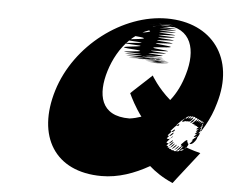

<svg xmlns="http://www.w3.org/2000/svg" viewBox="-48 -723 905 745"><g transform="rotate(5 404.5 -350.0)"><path d="M747.3 -158C712.1 -167 686.8 -176 669.6 -185C713.2 -233 685.9 -173 668.6 -182C712.9 -232 687.4 -168 670.4 -178C715.8 -225 689.8 -163 673.6 -172C718.3 -220 691.9 -160 675.1 -167C714.1 -213 684.5 -152 664.2 -161C704.9 -209 673.6 -149 652.3 -158C693.3 -207 663.2 -148 642.3 -158C683.6 -208 652.9 -150 632.2 -161C673.8 -212 645.1 -154 624.4 -165C666 -216 636.3 -158 618 -170C660.9 -222 632.4 -165 613.8 -176C657.4 -227 630.6 -172 612.5 -188C656.6 -244 629.4 -191 612.4 -204C657.9 -258 630.8 -202 615 -216C660.2 -269 637 -216 624.5 -234C673.3 -292 653.7 -241 646.5 -260C701.5 -319 679.7 -264 665.1 -275C711.7 -326 687.6 -267 672.7 -277C720 -327 694.6 -267 680.7 -277C728 -327 703.9 -268 688.7 -277C735.7 -326 711 -265 697.5 -273C741.8 -323 722.2 -259 705.2 -269C751.2 -318 725.9 -258 710.6 -267C756.6 -316 730 -255 714.7 -264C760.7 -313 735.3 -253 720.1 -262C764.4 -312 741.4 -250 724.5 -260C768.5 -309 725.2 -259 725.2 -259C769.5 -309 742.1 -249 725.2 -259C769.6 -306 741 -242 723.1 -249C767.2 -295 740.2 -233 722.4 -240C766.4 -286 737.5 -224 719.3 -230C762.4 -276 735.1 -213 716 -219C759 -265 729.5 -201 709.4 -204C750.5 -247 720.9 -183 702.1 -190C744.5 -237 777.9 -294 794.8 -356C848.6 -535 749.9 -667 572.9 -667C402.9 -667 220.6 -532 165.3 -351C110 -170 190 -36 373 -36C438 -36 499.7 -58 557.8 -91C579 -72 610.3 -50 650.1 -33C649.1 -33 748.6 -159 747.3 -158ZM360.7 -444C389.2 -537 458.8 -624 566.1 -625C674.4 -626 454.4 -626 561.7 -627C670 -628 450 -628 557.3 -629C665.6 -630 444.9 -631 549.5 -633C655.1 -635 432.4 -636 538.8 -637C646.1 -638 424.1 -638 529.1 -638C635.1 -638 413.1 -638 519.1 -638C626.1 -638 404.4 -636 510.1 -635C615.5 -633 389 -628 486.9 -618C584.9 -608 358.5 -597 461.8 -588C566 -579 344.2 -573 451.7 -568C560.4 -564 340.9 -559 448.7 -555C557.5 -551 338.3 -544 448.2 -537C558 -530 340.5 -525 450.9 -523C561.3 -521 345.4 -518 455.8 -516C566.8 -513 350.2 -511 462.6 -509C575 -507 360.4 -505 473.1 -504C585.8 -503 370.5 -502 483.5 -502C597.2 -501 383.2 -501 496.2 -501C610.2 -501 396.5 -502 510.1 -504C623.4 -505 410.5 -512 524.5 -512C634.5 -512 415.2 -511 524.2 -511C635.2 -511 417.6 -509 529 -507C640.4 -505 423.8 -503 533.5 -502C644.2 -501 426.6 -499 537.3 -498C647.9 -497 432.6 -496 544.3 -495C657 -494 439.7 -493 549.7 -493C660.4 -492 443.4 -492 554.4 -492C664.4 -492 447.1 -491 556.1 -491C667.1 -491 449.1 -491 559.4 -492C670.7 -493 453 -494 562.3 -495C672.6 -496 454.9 -497 563.3 -498C672.6 -499 452.9 -500 560.9 -500C670.9 -500 450.2 -501 559.2 -501C667.2 -501 448.5 -502 556.5 -502C664.5 -502 443.8 -503 550.1 -504C657.4 -505 437.4 -505 544.7 -506C653 -507 433.3 -508 541.6 -509C649.9 -510 430.5 -512 537.1 -514C644.8 -516 425.1 -517 533.4 -518C649.9 -523 434.8 -526 546.7 -529C659.6 -532 443.9 -536 554.8 -539C666.7 -542 451.2 -547 563.4 -554C676.5 -561 460 -566 570.3 -570C681.5 -574 463.7 -578 573.9 -582C685.2 -586 467.1 -589 577.3 -593C687.5 -597 469.1 -599 578.4 -603C688.3 -606 470.5 -610 579.4 -613C689.3 -616 470.9 -618 579.9 -621C689.8 -624 471.4 -626 580 -628C689.6 -630 471.5 -633 580.1 -635C690.1 -638 470.4 -639 578 -641C686.6 -643 465.9 -644 572.9 -644C682.9 -644 461.9 -644 570.9 -644C678.9 -644 460.2 -645 567.9 -644C676.6 -643 456.3 -642 565 -641C673.7 -640 692.8 -552 665.3 -459C654.4 -420 637.1 -383 612.9 -353C563.1 -396 537.1 -442 537.1 -442C538.1 -442 454.9 -366 455.9 -366C464.4 -348 481.7 -313 507.3 -279C492.8 -274 477.5 -270 461.9 -268C346.6 -267 332.9 -353 360.7 -444Z"/></g></svg>

Font: Hussar Wojna
Style: 3Obl
Weight: 400
Designer: Robert Jablonski
Foundry: Cannot Into Space Fonts
Version: Version 1.01